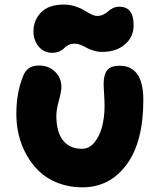

<svg xmlns="http://www.w3.org/2000/svg" viewBox="-20 -802 695 832"><path d="M206.1 -573.2Q169.9 -573.2 147.5 -600.6Q125 -627.9 125 -666Q125 -714.8 158.2 -748.5Q191.4 -782.2 256.8 -782.2Q282.7 -782.2 306.4 -774.4Q330.1 -766.6 344.2 -757.6Q358.4 -748.5 374 -740.7Q389.6 -732.9 400.9 -732.9Q416 -732.9 428.7 -739.3Q441.4 -745.6 448.7 -752.9Q456.1 -760.3 468.8 -766.6Q481.4 -772.9 497.1 -772.9Q559.1 -772.9 559.1 -692.9Q559.1 -641.6 521.2 -609.4Q483.4 -577.1 422.9 -577.1Q403.3 -577.1 385 -582.8Q366.7 -588.4 355.5 -595Q344.2 -601.6 330.3 -607.2Q316.4 -612.8 304.2 -612.8Q288.1 -612.8 276.1 -606.7Q264.2 -600.6 257.6 -593Q251 -585.4 237.5 -579.3Q224.1 -573.2 206.1 -573.2ZM336.9 9.8Q280.3 9.8 232.4 -8.5Q184.6 -26.9 151.6 -57.9Q118.7 -88.9 95.5 -129.9Q72.3 -170.9 61.5 -216.1Q50.8 -261.2 50.8 -308.1Q50.8 -399.9 80.1 -472.2Q88.9 -495.1 105.2 -506.6Q121.6 -518.1 149.9 -518.1Q190.4 -518.1 218.3 -491.5Q246.1 -464.8 246.1 -424.8Q246.1 -406.2 235.1 -366.2Q224.1 -326.2 224.1 -300.8Q224.1 -231 252.7 -194.1Q281.2 -157.2 335.9 -157.2Q366.7 -157.2 389.4 -185.1Q412.1 -212.9 422.6 -253.9Q433.1 -294.9 433.1 -341.8Q433.1 -362.8 431.2 -393.3Q429.2 -423.8 429.2 -439Q429.2 -478 444.3 -497.6Q459.5 -517.1 498 -517.1Q601.1 -517.1 601.1 -369.1Q601.1 -186.5 528.3 -88.4Q455.6 9.8 336.9 9.8Z"/></svg>

Font: Shantell Sans Normal
Style: Regular
Weight: 800
Designer: Stephen Nixon, Anya Danilova, Shantell Martin
Foundry: Arrow Type
Version: Version 1.006;[559af2be0]